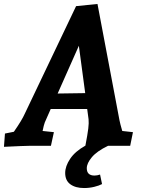

<svg xmlns="http://www.w3.org/2000/svg" viewBox="-20 -736 741 969"><path d="M5 -62 50 -71Q91 -130 105 -162L364 -705L472 -716L583 -129Q586 -113 597 -75L651 -69L637 0H525Q469 27 443.5 57.5Q418 88 418 113Q418 150 457 150Q470 150 485 145L495 193Q480 201 455.5 207Q431 213 404 213Q361 213 335 194Q309 175 309 137Q309 103 334 65.5Q359 28 411 -1Q422 -58 425.5 -87Q429 -116 427 -134L420 -186H236L206 -118Q201 -105 195 -75L252 -69L237 0H125Q103 0 0 5ZM410 -266 378 -505 271 -264Z"/></svg>

Font: Andada Pro ExtraBold
Style: Italic
Weight: 800
Italic angle: -6.99998°
Designer: Carolina Giovagnoli
Foundry: Huerta Tipografica
Version: Version 3.005; ttfautohint (v1.8.4)